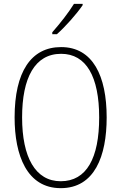

<svg xmlns="http://www.w3.org/2000/svg" viewBox="-20 -1035 631 999"><path d="M410 -1008V-1015H365C335 -967 295 -916 252 -867V-857H276C319 -895 378 -961 410 -1008ZM535 -424C535 -640 463 -790 298 -790C141 -790 56 -660 56 -424C56 -227 120 -56 296 -56C472 -56 535 -222 535 -424ZM95 -424C95 -630 161 -755 298 -755C429 -755 496 -636 496 -424C496 -213 431 -92 296 -92C164 -92 95 -217 95 -424Z"/></svg>

Font: Noto Sans Malayalam UI Condensed ExtraLight
Style: Regular
Weight: 200
Width: 3
Designer: Jelle Bosma - Monotype Design Team
Foundry: Monotype Imaging Inc.
Version: Version 2.104